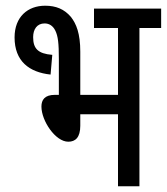

<svg xmlns="http://www.w3.org/2000/svg" viewBox="-20 -652 584 672"><path d="M138 -632C77 -632 31 -593 31 -521C31 -438 82 -399 157 -391L163 -460C113 -464 96 -482 96 -522C96 -550 110 -570 136 -570C151 -570 165 -563 174 -544C183 -525 186 -501 186 -445V-320H172C136 -320 125 -302 125 -279C125 -229 174 -156 219 -156C244 -156 261 -171 261 -212V-252H393V0H468V-554H544V-622H309V-554H393V-320H261V-471C261 -535 247 -569 228 -593C205 -620 176 -632 138 -632Z"/></svg>

Font: Noto Sans ExtraCondensed
Style: Italic
Weight: 400
Width: 2
Italic angle: -12°
Designer: Monotype Design Team
Foundry: Monotype Imaging Inc.
Version: Version 2.013